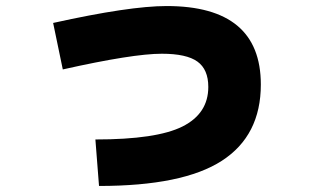

<svg xmlns="http://www.w3.org/2000/svg" viewBox="-20 -584 1040 636"><path d="M670 -296Q670 -354 634 -380Q598 -406 516 -406Q420 -406 188 -354L156 -508Q409 -564 532 -564Q844 -564 844 -304Q844 -135 715 -51.5Q586 32 308 32L296 -122Q499 -122 584.5 -165Q670 -208 670 -296Z"/></svg>

Font: M PLUS 1p Black
Style: Regular
Weight: 900
Version: Version 1.061